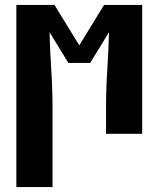

<svg xmlns="http://www.w3.org/2000/svg" viewBox="-20 -540 640 775"><path d="M46 215V-520H200L300 -357L400 -520H554V0H408V-104Q408 -181 413 -257Q418 -333 420 -410L344 -286H256L180 -410Q182 -333 187 -257Q192 -181 192 -104V215Z"/></svg>

Font: Iosevka SS04 Heavy Extended
Style: Regular
Weight: 900
Width: 7
Monospace: yes
Designer: Belleve Invis
Foundry: Belleve Invis
Version: Version 19.0.0; ttfautohint (v1.8.4)